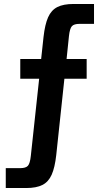

<svg xmlns="http://www.w3.org/2000/svg" viewBox="-20 -730 519 966"><path d="M135 55 177 -334H82V-433H187L199 -544Q206 -607 222 -643Q238 -679 268.5 -694.5Q299 -710 350 -710H453V-610H381Q352 -610 341.5 -598Q331 -586 327 -549L315 -433H416V-334H304L263 50Q256 113 240 149Q224 185 193.5 200.5Q163 216 112 216H9V116H81Q110 116 120.5 104Q131 92 135 55Z"/></svg>

Font: MedMera Sans Semibold
Style: Regular
Weight: 600
Designer: Kasper Nordkvist
Foundry: UNCUT.wtf
Version: Version 1.300